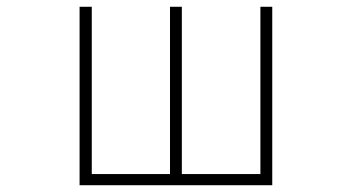

<svg xmlns="http://www.w3.org/2000/svg" viewBox="-20 -547 1040 567"><path d="M215 0H784V-527H749V-33H517V-527H482V-33H251V-527H215Z"/></svg>

Font: Harano Aji Gothic CN ExtraLight
Style: Regular
Weight: 250
Foundry: Masamichi Hosoda
Version: HaranoAjiGothicCN-ExtraLight version 20230610;ttx 4.39.4